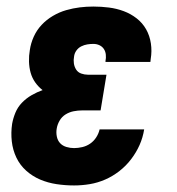

<svg xmlns="http://www.w3.org/2000/svg" viewBox="-20 -558 540 586"><path d="M206 8Q179 8 152.5 4Q126 0 102.5 -10Q79 -20 60 -37Q41 -54 30 -77Q19 -100 16 -126.5Q13 -153 17 -180Q20 -197 27 -214Q34 -231 47 -244.5Q60 -258 76.5 -267.5Q93 -277 110 -283Q97 -293 87.5 -306.5Q78 -320 73.5 -336Q69 -352 68.5 -370Q68 -388 71 -405Q74 -426 83 -446Q92 -466 107 -482Q122 -498 141.5 -509.5Q161 -521 182 -527Q203 -533 223.5 -535.5Q244 -538 265 -538Q289 -538 312.5 -535Q336 -532 357.5 -524Q379 -516 397 -502Q415 -488 426 -468.5Q437 -449 440.5 -425.5Q444 -402 440 -378Q440 -376 439.5 -373.5Q439 -371 439 -369H302Q302 -370 302 -370.5Q302 -371 302 -372Q304 -381 303 -391Q302 -401 297 -408.5Q292 -416 283.5 -420Q275 -424 265 -424Q256 -424 246.5 -422.5Q237 -421 228 -416.5Q219 -412 213 -403.5Q207 -395 206 -385Q204 -375 205.5 -364.5Q207 -354 212.5 -345.5Q218 -337 228 -333.5Q238 -330 248 -330H305L287 -221H230Q218 -221 205 -218.5Q192 -216 180.5 -209Q169 -202 162 -190Q155 -178 153 -165Q151 -153 153.5 -141Q156 -129 163.5 -121Q171 -113 182.5 -109.5Q194 -106 206 -106Q218 -106 231 -109Q244 -112 255 -119.5Q266 -127 273.5 -138.5Q281 -150 284 -163H420Q416 -138 406 -115.5Q396 -93 380.5 -72.5Q365 -52 344.5 -36Q324 -20 301 -10Q278 0 254 4Q230 8 206 8Z"/></svg>

Font: Iosevka Slab Heavy Oblique
Style: Regular
Weight: 900
Italic angle: -9°
Monospace: yes
Designer: Belleve Invis
Foundry: Belleve Invis
Version: Version 11.1.1; ttfautohint (v1.8.3)